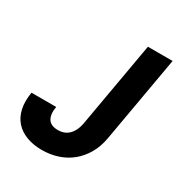

<svg xmlns="http://www.w3.org/2000/svg" viewBox="-165 -821 901 950"><g transform="rotate(30 285.0 -345.5)"><path d="M407 -698H548L462 -208Q453 -156 430 -116Q407 -76 373.5 -48.5Q340 -21 297.5 -7Q255 7 207 7Q158 7 119.5 -7.5Q81 -22 56 -50Q31 -78 22 -119Q13 -160 22 -213H163Q155 -168 170.5 -143Q186 -118 227 -118Q265 -118 289 -142Q313 -166 321 -208Z"/></g></svg>

Font: SVN-Poppins SemiBold
Style: Italic
Weight: 600
Italic angle: -10°
Designer: Ninad Kale (Devanagari), Jonny Pinhorn (Latin)
Foundry: Indian Type Foundry
Version: Version 3.002 2017; ttfautohint (v1.8.3)